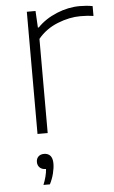

<svg xmlns="http://www.w3.org/2000/svg" viewBox="-55 -582 504 846"><g transform="rotate(-5 197.5 -159.5)"><path d="M96 -540.5H134.5L138.5 -467H142.5Q176.5 -502.5 227.8 -523.8Q279 -545 330.5 -545Q361.5 -545 387 -540V-496.5Q363 -500.5 329.5 -500.5Q280.5 -500.5 228 -479.5Q175.5 -458.5 141 -416.5V0H96ZM154.5 135.5Q154.5 155.5 148.5 179.5Q142.5 203.5 131 226H102.5Q117.5 189.5 120 157H118.5Q102 157 92.2 147.5Q82.5 138 82.5 123Q82.5 108 91.8 99Q101 90 116.5 90Q135 90 144.8 101.5Q154.5 113 154.5 135.5Z"/></g></svg>

Font: Encode Sans Expanded ExtraLight
Style: Regular
Weight: 275
Width: 7
Designer: Multiple Designers
Foundry: Impallari Type
Version: Version 2.000